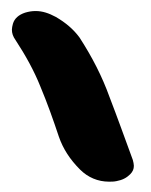

<svg xmlns="http://www.w3.org/2000/svg" viewBox="-20 -1164 280 355"><path d="M88.9 -911.1C96.7 -888.7 109.4 -869.1 127.9 -850.6C142.6 -835.9 161.1 -828.1 181.6 -828.1C186.5 -828.1 190.4 -828.1 195.3 -829.1C206.1 -831.1 213.9 -835 220.7 -841.8C225.6 -846.7 227.5 -851.6 227.5 -857.4C227.5 -860.4 226.6 -864.3 225.6 -868.2C210.9 -908.2 197.3 -946.3 182.6 -984.4C168.9 -1022.5 150.4 -1058.6 127 -1094.7C116.2 -1109.4 101.6 -1122.1 83 -1132.8C70.3 -1139.6 58.6 -1143.6 45.9 -1143.6C39.1 -1143.6 33.2 -1142.6 26.4 -1140.6C14.6 -1136.7 6.8 -1129.9 3.9 -1120.1C2.9 -1116.2 2 -1112.3 2 -1109.4C2 -1102.5 3.9 -1096.7 8.8 -1089.8C27.3 -1061.5 43 -1033.2 54.7 -1003.9C67.4 -973.6 78.1 -943.4 88.9 -911.1Z"/></svg>

Font: ChillSide Comic
Style: Regular
Weight: 400
Designer: Koroletov, Abay Emes
Version: Version 1.000